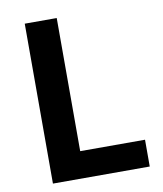

<svg xmlns="http://www.w3.org/2000/svg" viewBox="-83 -808 743 875"><g transform="rotate(-10 288.5 -370.0)"><path d="M239 -740H91V0H539V-124H239Z"/></g></svg>

Font: Bithumb Trading Sans Bold
Style: Bold
Weight: 700
Designer: Ham Hyungwon
Foundry: Bithumb
Version: Version 0.500;FEAKit 1.0